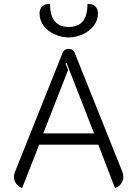

<svg xmlns="http://www.w3.org/2000/svg" viewBox="-20 -961 708 990"><path d="M52 -49Q52 -61 57 -74L303 -689Q307 -699 315 -704Q323 -709 334 -709Q345 -709 353.5 -703.5Q362 -698 365 -689L611 -75Q616 -62 616 -50Q616 -30 604.5 -14Q593 2 573 9L487 -215H182L94 9Q75 2 63.5 -14Q52 -30 52 -49ZM465 -273 323 -637 318 -634 331 -600 203 -273ZM184 -893Q184 -914 197 -927.5Q210 -941 238 -941Q238 -822 334 -822Q383 -822 407 -851Q431 -880 431 -941Q459 -941 472 -927.5Q485 -914 485 -893Q485 -855 462 -826.5Q439 -798 404 -783Q369 -768 334 -768Q299 -768 264 -783Q229 -798 206.5 -826.5Q184 -855 184 -893Z"/></svg>

Font: K2D ExtraLight
Style: Regular
Weight: 275
Designer: Katatrad Aksorn Co.,Ltd.
Foundry: Cadson Demak Co.,Ltd.
Version: Version 1.000; ttfautohint (v1.6)